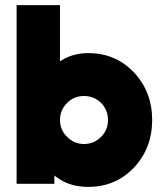

<svg xmlns="http://www.w3.org/2000/svg" viewBox="-20 -720 636 752"><path d="M309 -344Q348 -344 376 -317Q403 -289 403 -250Q403 -211 376 -184Q348 -156 309 -156Q270 -156 243 -184Q229 -197 222 -214Q215 -231 215 -250Q215 -270 222 -286.5Q229 -303 243 -317Q270 -344 309 -344ZM326 -512Q275 -512 234 -491Q229 -488 224.5 -485.5Q220 -483 215 -480V-700H45V0H193V-33Q196 -30 199.5 -27.5Q203 -25 206 -23Q255 12 326 12Q433 12 505 -64Q576 -140 576 -250Q576 -360 505 -436Q433 -512 326 -512Z"/></svg>

Font: Unageo
Style: Black
Weight: 900
Designer: Richard Sepsi
Foundry: Richard Sepsi
Version: Version 2.000